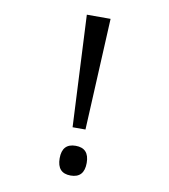

<svg xmlns="http://www.w3.org/2000/svg" viewBox="-82 -784 764 867"><g transform="rotate(10 300.0 -350.0)"><path d="M330.1 -202.1H271L246.1 -713.9H355ZM299.8 -122.1Q361.8 -122.1 361.8 -54.2Q361.8 14.2 299.8 14.2Q237.8 14.2 237.8 -54.2Q237.8 -122.1 299.8 -122.1Z"/></g></svg>

Font: Droid Sans Mono
Style: Regular
Weight: 400
Monospace: yes
Foundry: Ascender Corporation
Version: Version 1.00 build 112